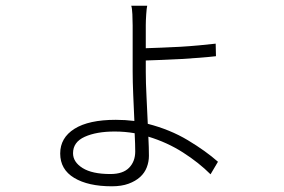

<svg xmlns="http://www.w3.org/2000/svg" viewBox="-20 -605 996 673"><path d="M191 -67Q191 -122 241 -153.5Q291 -185 386 -185Q403 -185 419 -184Q435 -183 451 -181Q449 -226 447 -272.5Q445 -319 445 -355V-516Q445 -533 444 -555Q443 -577 440 -585H496Q494 -577 492.5 -554.5Q491 -532 491 -517V-436Q515 -437 546.5 -438Q578 -439 611.5 -441Q645 -443 677.5 -446Q710 -449 736 -452L737 -408Q711 -405 678.5 -402.5Q646 -400 612.5 -398Q579 -396 547 -395Q515 -394 491 -393V-353Q491 -316 493.5 -267.5Q496 -219 498 -171Q576 -151 638.5 -113.5Q701 -76 744 -38L718 6Q677 -35 621.5 -70.5Q566 -106 500 -126Q501 -106 501.5 -89.5Q502 -73 502 -59Q502 -38 494.5 -18.5Q487 1 471 15.5Q455 30 430.5 39Q406 48 372 48Q289 48 240 18.5Q191 -11 191 -67ZM382 -144Q318 -144 277 -125.5Q236 -107 236 -68Q236 -37 269.5 -16Q303 5 367 5Q411 5 432.5 -17Q454 -39 454 -74Q454 -86 453.5 -102Q453 -118 452 -138Q418 -144 382 -144Z"/></svg>

Font: Kinto Sans Light
Style: Regular
Weight: 300
Designer: Authors: Ryoko NISHIZUKA  (kana & ideographs); Paul D. Hunt (Latin, Greek & Cyrillic); Wenlong ZHANG  (bopomofo); Sandol
Foundry: Adobe Systems Incorporated, ookami Inc.
Version: Version 0.001